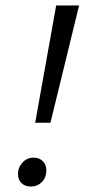

<svg xmlns="http://www.w3.org/2000/svg" viewBox="-20 -678 310 704"><path d="M186 -658H270L165 -228H109ZM46 -39Q46 -64 62.5 -82Q79 -100 103 -100Q124 -100 137 -87Q150 -74 150 -54Q150 -27 133.5 -10.5Q117 6 93 6Q72 6 59 -6.5Q46 -19 46 -39Z"/></svg>

Font: Ysabeau Medium
Style: Italic
Weight: 500
Italic angle: -12°
Designer: Christian Thalmann (Catharsis Fonts)
Version: Version 0.003